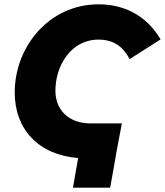

<svg xmlns="http://www.w3.org/2000/svg" viewBox="-20 -731 762 887"><path d="M317 136H489L513 1L518 -29L543 -161H397C298 -161 236 -223 236 -312C236 -428 308 -548 435 -548C503 -548 547 -518 579 -458L722 -549C652 -667 545 -711 435 -711C207 -711 48 -515 48 -304C48 -133 159 -15 341 -1Z"/></svg>

Font: Fixel Display ExtraBold
Style: Italic
Weight: 800
Italic angle: -10°
Designer: AlfaBravo + MacPaw
Foundry: Kyrylo Tkachov, Marchela Mozhyna, Serhii Makarenko, Maria Weinstein, Zakhar Kryvoshyya
Version: Version 1.210;Glyphs 3.2 (3217)